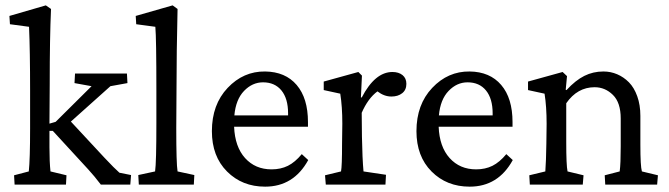

<svg xmlns="http://www.w3.org/2000/svg" viewBox="-20 -698 2530 726"><path d="M35.2 0 33.2 -35.2 88.9 -49.8Q93.8 -96.2 93.8 -212.9V-354.5Q93.8 -506.8 89.8 -596.7L17.6 -606.4L15.6 -637.7L153.3 -677.7L172.9 -664.1Q168 -554.2 168 -380.9L167 -230.5L190.4 -237.3L326.2 -372.1L261.7 -383.8L263.7 -419.9H460L461.9 -383.8L397.5 -372.1L248 -238.3L375 -101.6Q413.6 -60.5 431.6 -44.9L475.6 -36.1L472.7 0H361.3Q336.9 -32.2 313.5 -57.6L179.7 -203.1H167V-141.6Q167 -85 170.9 -49.8L231.4 -35.2L229.5 0Z M504.9 0 502.9 -36.1 566.4 -49.8Q571.3 -82.5 571.3 -232.4V-354.5Q571.3 -553.7 567.4 -596.7L495.1 -606.4L493.2 -637.7L632.8 -677.7L651.4 -664.1Q647.5 -498 647.5 -371.1L646.5 -213.9Q646.5 -79.1 651.4 -49.8L714.8 -36.1L712.9 0Z M982.4 7.8Q895.5 7.8 838.4 -49.6Q781.2 -106.9 781.2 -202.1Q781.2 -302.7 840.8 -365.7Q900.4 -428.7 982.4 -427.7Q1059.1 -426.8 1101.8 -376.7Q1144.5 -326.7 1144.5 -236.3V-218.8H865.2Q868.2 -143.1 906.7 -100.3Q945.3 -57.6 1006.8 -57.6Q1041.5 -57.6 1068.6 -71Q1095.7 -84.5 1121.1 -115.2L1145.5 -92.8Q1090.3 7.8 982.4 7.8ZM974.6 -386.7Q934.1 -386.7 902.8 -354.2Q871.6 -321.8 866.2 -261.7H1069.3V-269.5Q1069.3 -325.2 1044.2 -356Q1019 -386.7 974.6 -386.7Z M1211.9 0 1209 -35.2 1269.5 -49.8Q1273.4 -69.3 1273.4 -154.3L1274.4 -230.5Q1274.4 -294.9 1266.6 -343.8L1204.1 -357.4V-389.6L1335 -425.8L1348.6 -412.1L1344.7 -330.1L1347.7 -329.1Q1397.9 -425.8 1463.9 -425.8Q1487.3 -425.8 1502 -414.1Q1516.6 -402.3 1516.6 -380.9Q1516.6 -357.9 1500.7 -345.5Q1484.9 -333 1460 -333Q1432.6 -333 1407.2 -352.5Q1371.6 -326.2 1347.7 -271.5L1348.6 -180.7Q1350.1 -98.6 1354.5 -49.8L1439.5 -37.1L1437.5 0Z M1755.9 7.8Q1668.9 7.8 1611.8 -49.6Q1554.7 -106.9 1554.7 -202.1Q1554.7 -302.7 1614.3 -365.7Q1673.8 -428.7 1755.9 -427.7Q1832.5 -426.8 1875.2 -376.7Q1918 -326.7 1918 -236.3V-218.8H1638.7Q1641.6 -143.1 1680.2 -100.3Q1718.8 -57.6 1780.3 -57.6Q1814.9 -57.6 1842 -71Q1869.1 -84.5 1894.5 -115.2L1918.9 -92.8Q1863.8 7.8 1755.9 7.8ZM1748 -386.7Q1707.5 -386.7 1676.3 -354.2Q1645 -321.8 1639.6 -261.7H1842.8V-269.5Q1842.8 -325.2 1817.6 -356Q1792.5 -386.7 1748 -386.7Z M1983.4 0 1981.4 -35.2 2042 -49.8Q2044.9 -87.9 2045.9 -154.3L2046.9 -229.5Q2046.9 -294.9 2039.1 -343.8L1976.6 -357.4V-389.6L2107.4 -425.8L2124 -410.2L2119.1 -358.4L2122.1 -357.4Q2156.2 -394.5 2189.5 -411.1Q2222.7 -427.7 2261.7 -427.7Q2289.1 -427.7 2313.7 -417.2Q2338.4 -406.7 2358.2 -386.7Q2377.9 -366.7 2389.6 -334Q2401.4 -301.3 2401.4 -259.8V-151.4Q2401.4 -68.8 2407.2 -49.8L2467.8 -35.2L2464.8 0H2268.6L2266.6 -35.2L2323.2 -49.8Q2327.1 -79.1 2327.1 -144.5V-250Q2327.1 -310.1 2297.6 -339.1Q2268.1 -368.2 2228.5 -368.2Q2163.1 -368.2 2121.1 -307.6V-161.1Q2121.1 -72.8 2126 -49.8L2186.5 -35.2L2183.6 0Z"/></svg>

Font: Crimson Pro
Style: Regular
Weight: 400
Designer: Jacques Le Bailly
Foundry: Baron von Fonthausen
Version: Version 1.003